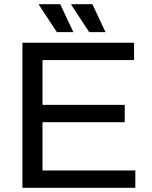

<svg xmlns="http://www.w3.org/2000/svg" viewBox="-20 -888 717 908"><path d="M86 0V-686H614V-604H181V-392H570V-310H181V-82H620V0ZM402 -736 317 -865 318 -868H417L479 -736ZM249 -736 164 -865 165 -868H265L327 -736Z"/></svg>

Font: Archivo SemiBold
Style: Regular
Weight: 400
Version: Version 2.001